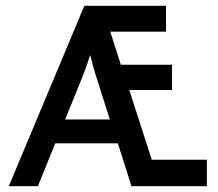

<svg xmlns="http://www.w3.org/2000/svg" viewBox="-20 -645 755 665"><path d="M10.4 0H111.1L171.5 -148.6H388.2L435.4 0H696.5V-91.7H505.6L427.8 -333.3H575.7V-420.8H398.6L361.8 -535.4H554.9V-625H272.2ZM205.6 -231.2 243.8 -325C259.7 -364.6 277.1 -404.2 292.4 -454.9C304.2 -404.2 318.1 -364.6 330.6 -325L360.4 -231.2Z"/></svg>

Font: Afacad Medium
Style: Regular
Weight: 500
Designer: Kristian Moeller
Foundry: Dicotype
Version: Version 1.000